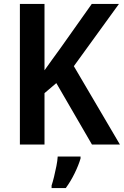

<svg xmlns="http://www.w3.org/2000/svg" viewBox="-20 -734 629 975"><path d="M589 0H447L266 -312L206 -261V0H81V-714H206V-377Q223 -402 243.5 -429.5Q264 -457 286 -488L446 -714H584L355 -398ZM389 71Q379 105 359 146Q339 187 314 221H242V208Q248 190 254.5 163.5Q261 137 266.5 109Q272 81 273 61H389Z"/></svg>

Font: Noto Sans Hebrew SemiCondensed SemiBold
Style: Regular
Weight: 600
Width: 4
Designer: Monotype Design Team
Foundry: Monotype Imaging Inc.
Version: Version 2.004; ttfautohint (v1.8.4.7-5d5b)